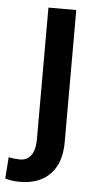

<svg xmlns="http://www.w3.org/2000/svg" viewBox="-93 -562 415 809"><g transform="rotate(5 114.0 -157.0)"><path d="M78.6 -528.3H196.3V30.3Q196.3 118.7 150.4 166Q104.5 213.4 23.4 213.4Q6.3 213.4 -8.5 211.7Q-23.4 210 -40 205.1L-33.2 113.8Q-23.9 116.7 -9.8 118.2Q4.4 119.6 14.6 119.6Q44.9 119.6 61.8 96.4Q78.6 73.2 78.6 30.3Z"/></g></svg>

Font: Vazirmatn RD UI FD Medium
Style: Regular
Weight: 500
Designer: Saber Rastikerdar
Foundry: Saber Rastikerdar
Version: Version 33.003